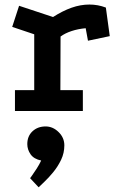

<svg xmlns="http://www.w3.org/2000/svg" viewBox="-20 -484 514 837"><path d="M211.2 -409.8Q252.8 -436.5 292 -450.4Q331.2 -464.2 369.8 -464.2Q407.2 -464.2 441.5 -451L458.5 -326.5L363.5 -306.5L353.5 -361Q320.2 -358 291.9 -348.6Q263.5 -339.2 244 -324.8L243.2 -91.2H341.2V0H45.2V-91.2H129.2V-334.5L33.2 -366.8L63.2 -458.8ZM148.5 332.5 111.2 292.8Q111.2 292.8 120 280.6Q128.8 268.5 140.1 250.8Q151.5 233 159.5 215.8Q127.5 209.2 113.2 188.5Q99 167.8 99 144.2Q99 109.5 121.6 88.4Q144.2 67.2 179 67.2Q210.5 67.2 235.5 91.8Q260.5 116.2 260.5 149.5Q260.5 183 246.4 212.6Q232.2 242.2 212.1 266.6Q192 291 174 308Q156 325 148.5 332.5Z"/></svg>

Font: Podkova VF Beta
Style: Regular
Weight: 400
Designer: Ilya Yudin
Foundry: Cyreal (www.cyreal.org)
Version: Version 2.100